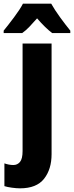

<svg xmlns="http://www.w3.org/2000/svg" viewBox="-65 -786 403 1046"><path d="M44 240Q134 240 175 188Q216 136 216 54V-549H58V37Q58 79 44 96Q30 113 8 113Q-16 113 -41 104V228Q-26 233 -0.5 236.5Q25 240 44 240ZM214 -766H60Q44 -735 11 -691Q-22 -647 -45 -619V-606H56Q76 -620 95 -640Q114 -660 137 -686Q182 -634 219 -606H318V-619Q292 -651 262.5 -691.5Q233 -732 214 -766Z"/></svg>

Font: Noto Sans Display SemiCondensed Extra
Style: Regular
Weight: 800
Width: 4
Designer: Monotype Design Team
Foundry: Monotype Imaging Inc.
Version: Version 1.900